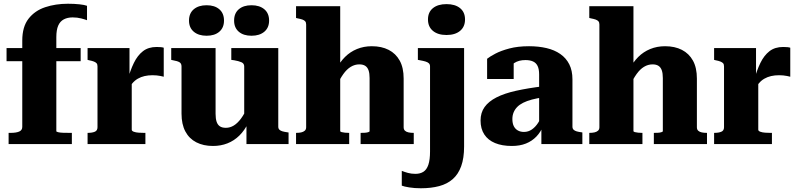

<svg xmlns="http://www.w3.org/2000/svg" viewBox="-20 -770 4265 1026"><path d="M15 -513H411V-443H15ZM445 -739V-662Q435 -666 414 -671.5Q393 -677 368 -677Q341 -677 321 -666.5Q301 -656 291 -633Q281 -610 281 -571V-69Q281 -66 291 -63.5Q301 -61 318 -60.5Q335 -60 354 -60H364V0H26V-60H37Q66 -60 82.5 -67Q99 -74 99 -92V-553Q99 -627 132.5 -670Q166 -713 221.5 -731.5Q277 -750 343 -750Q377 -750 404.5 -747Q432 -744 445 -739Z M855 -515V-360Q847 -362 837.5 -364Q828 -366 817 -367Q806 -368 795 -368Q772 -368 752.5 -363.5Q733 -359 716.5 -349.5Q700 -340 687 -324.5Q674 -309 663 -286L662 -342Q676 -394 695.5 -434Q715 -474 744 -496.5Q773 -519 817 -519Q830 -519 840 -518Q850 -517 855 -515ZM448 0V-60H449Q472 -60 486.5 -66Q501 -72 501 -90V-415Q501 -426 496.5 -431.5Q492 -437 482 -441Q472 -445 456 -448L448 -450V-513H672V-350L684 -362V-77Q684 -70 695 -66Q706 -62 721 -61Q736 -60 748 -60H757V0Z M1132 -513V-162Q1132 -136 1137.5 -119.5Q1143 -103 1155 -95Q1167 -87 1187 -87Q1209 -87 1229 -99Q1249 -111 1268 -136.5Q1287 -162 1305 -203L1307 -114Q1287 -73 1259 -45.5Q1231 -18 1195.5 -4Q1160 10 1118 10Q1067 10 1029 -9.5Q991 -29 970.5 -67.5Q950 -106 950 -163V-415Q950 -431 939 -437.5Q928 -444 904 -448L895 -450V-513ZM1467 -513V-93Q1467 -83 1473 -77Q1479 -71 1490 -68Q1501 -65 1516 -63L1522 -62V0H1297V-115L1285 -111V-415Q1285 -431 1270 -437.5Q1255 -444 1231 -448L1216 -450V-513ZM1177 -660Q1177 -622 1152 -600.5Q1127 -579 1084 -579Q1041 -579 1015.5 -600.5Q990 -622 990 -660Q990 -699 1015.5 -720.5Q1041 -742 1084 -742Q1127 -742 1152 -720.5Q1177 -699 1177 -660ZM1418 -660Q1418 -622 1392.5 -600.5Q1367 -579 1324 -579Q1281 -579 1256 -600.5Q1231 -622 1231 -660Q1231 -699 1256 -720.5Q1281 -742 1324 -742Q1367 -742 1392.5 -720.5Q1418 -699 1418 -660Z M1798 -737V-70Q1798 -66 1805.5 -64Q1813 -62 1823.5 -61Q1834 -60 1843 -60H1846V0H1562V-60H1563Q1578 -60 1589.5 -62.5Q1601 -65 1608.5 -71.5Q1616 -78 1616 -90V-639Q1616 -650 1611 -656Q1606 -662 1596 -665.5Q1586 -669 1570 -672L1562 -674V-737ZM2191 0H1907V-60H1908Q1917 -60 1928 -60.5Q1939 -61 1947 -63.5Q1955 -66 1955 -69V-353Q1955 -378 1949.5 -394Q1944 -410 1932 -418Q1920 -426 1900 -426Q1876 -426 1854.5 -413Q1833 -400 1814.5 -374Q1796 -348 1778 -309L1776 -399Q1796 -438 1823.5 -465.5Q1851 -493 1887.5 -508Q1924 -523 1967 -523Q2019 -523 2057 -503.5Q2095 -484 2116 -446Q2137 -408 2137 -350V-90Q2137 -78 2144 -71.5Q2151 -65 2163 -62.5Q2175 -60 2189 -60H2191Z M2278 39V-415Q2278 -426 2271.5 -432Q2265 -438 2253 -441.5Q2241 -445 2224 -448L2213 -450V-513H2460V13Q2460 75 2444.5 118Q2429 161 2399.5 187Q2370 213 2327 224.5Q2284 236 2229 236Q2195 236 2167 231.5Q2139 227 2127 222V143Q2142 149 2160 154Q2178 159 2200 159Q2225 159 2242.5 148Q2260 137 2269 110.5Q2278 84 2278 39ZM2366 -583Q2320 -583 2293.5 -605Q2267 -627 2267 -666Q2267 -705 2293.5 -726.5Q2320 -748 2366 -748Q2412 -748 2438.5 -726.5Q2465 -705 2465 -666Q2465 -627 2438.5 -605Q2412 -583 2366 -583Z M2883 -309V-250Q2849 -245 2822.5 -238Q2796 -231 2776 -221Q2756 -211 2743.5 -198Q2731 -185 2724.5 -169Q2718 -153 2718 -134Q2718 -111 2725.5 -96Q2733 -81 2747 -73Q2761 -65 2780 -65Q2803 -65 2822 -78Q2841 -91 2855.5 -113.5Q2870 -136 2882 -168L2884 -100Q2870 -65 2846.5 -40.5Q2823 -16 2790.5 -3Q2758 10 2715 10Q2663 10 2625.5 -5.5Q2588 -21 2568 -51.5Q2548 -82 2548 -126Q2548 -168 2569.5 -198Q2591 -228 2633 -249.5Q2675 -271 2738 -285Q2801 -299 2883 -309ZM2873 0V-99L2861 -97V-372Q2861 -400 2853 -417Q2845 -434 2828.5 -441.5Q2812 -449 2788 -449Q2752 -449 2728.5 -433.5Q2705 -418 2692 -396Q2684 -406 2683 -415Q2682 -424 2686.5 -432.5Q2691 -441 2701 -447Q2711 -453 2725 -455V-348H2583V-456Q2598 -468 2627.5 -483.5Q2657 -499 2702 -511Q2747 -523 2807 -523Q2858 -523 2900.5 -513Q2943 -503 2974 -481.5Q3005 -460 3022 -426.5Q3039 -393 3039 -346V-93Q3039 -83 3045 -77Q3051 -71 3061.5 -68Q3072 -65 3088 -63L3092 -62V0Z M3365 -737V-70Q3365 -66 3372.5 -64Q3380 -62 3390.5 -61Q3401 -60 3410 -60H3413V0H3129V-60H3130Q3145 -60 3156.5 -62.5Q3168 -65 3175.5 -71.5Q3183 -78 3183 -90V-639Q3183 -650 3178 -656Q3173 -662 3163 -665.5Q3153 -669 3137 -672L3129 -674V-737ZM3758 0H3474V-60H3475Q3484 -60 3495 -60.5Q3506 -61 3514 -63.5Q3522 -66 3522 -69V-353Q3522 -378 3516.5 -394Q3511 -410 3499 -418Q3487 -426 3467 -426Q3443 -426 3421.5 -413Q3400 -400 3381.5 -374Q3363 -348 3345 -309L3343 -399Q3363 -438 3390.5 -465.5Q3418 -493 3454.5 -508Q3491 -523 3534 -523Q3586 -523 3624 -503.5Q3662 -484 3683 -446Q3704 -408 3704 -350V-90Q3704 -78 3711 -71.5Q3718 -65 3730 -62.5Q3742 -60 3756 -60H3758Z M4203 -515V-360Q4195 -362 4185.5 -364Q4176 -366 4165 -367Q4154 -368 4143 -368Q4120 -368 4100.5 -363.5Q4081 -359 4064.5 -349.5Q4048 -340 4035 -324.5Q4022 -309 4011 -286L4010 -342Q4024 -394 4043.5 -434Q4063 -474 4092 -496.5Q4121 -519 4165 -519Q4178 -519 4188 -518Q4198 -517 4203 -515ZM3796 0V-60H3797Q3820 -60 3834.5 -66Q3849 -72 3849 -90V-415Q3849 -426 3844.5 -431.5Q3840 -437 3830 -441Q3820 -445 3804 -448L3796 -450V-513H4020V-350L4032 -362V-77Q4032 -70 4043 -66Q4054 -62 4069 -61Q4084 -60 4096 -60H4105V0Z"/></svg>

Font: Roboto Serif 36pt
Style: Bold
Weight: 700
Version: Version 1.008